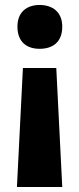

<svg xmlns="http://www.w3.org/2000/svg" viewBox="-20 -579 317 771"><path d="M230 -472C230 -531 191 -559 139 -559C88 -559 50 -531 50 -472C50 -410 88 -383 139 -383C192 -383 230 -410 230 -472ZM72 -306 48 172H230L206 -306Z"/></svg>

Font: Noto Sans Myanmar UI SemiCondensed ExtraBold
Style: Regular
Weight: 800
Width: 4
Designer: Monotype Design Team
Foundry: Monotype Imaging Inc.
Version: Version 2.103